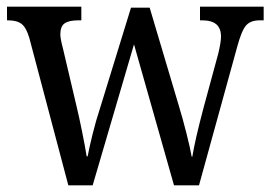

<svg xmlns="http://www.w3.org/2000/svg" viewBox="-20 -556 812 576"><path d="M68 -442Q59 -473 45 -484Q31 -495 4 -495H1V-536H224V-495H215Q187 -495 174 -486Q161 -477 161 -453Q161 -440 169 -410L209 -240Q217 -207 226 -162.5Q235 -118 240 -87H243Q247 -110 257.5 -152.5Q268 -195 280 -231L373 -533H429L517 -237Q528 -201 539.5 -155.5Q551 -110 555 -86H557Q565 -136 591 -234L635 -396Q643 -430 643 -446Q643 -471 629 -483Q615 -495 586 -495H580V-536H771V-495H759Q732 -495 718.5 -480Q705 -465 692 -417L577 0H502L382 -423L258 0H185Z"/></svg>

Font: Noto Serif Narrow
Style: Regular
Weight: 400
Width: 4
Designer: Monotype Design Team
Foundry: Monotype Imaging Inc.
Version: Version 1.001